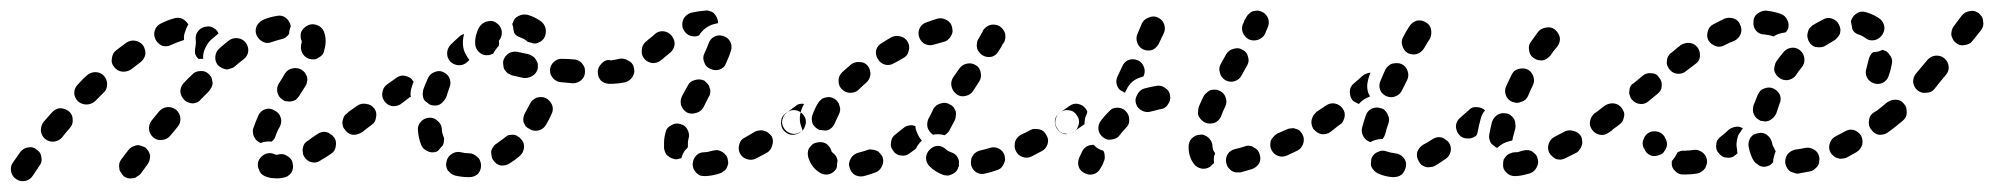

<svg xmlns="http://www.w3.org/2000/svg" viewBox="-43 -307 3759 362"><path d="M26 -25Q19 -31 10 -29Q1 -28 -5 -20Q-13 -9 -19 0Q-24 7 -22 17Q-20 26 -12 31Q-5 36 5 34Q14 32 19 24Q24 17 31 6Q37 -1 35 -11Q34 -20 26 -25ZM506 19Q511 11 509 2Q508 -7 500 -12Q492 -18 483 -16Q480 -15 478 -15Q476 -16 475 -16Q467 -20 458 -17Q449 -13 445 -5Q443 -1 443 4Q443 8 445 12Q446 16 449 20Q452 23 456 25Q465 29 474 29Q482 30 491 28Q500 27 506 19ZM240 -14Q239 -18 237 -22Q234 -26 231 -29Q227 -31 223 -32Q219 -34 214 -33Q210 -32 206 -30Q202 -28 199 -24L186 -7Q183 -3 182 1Q181 6 182 10Q182 15 185 18Q187 22 190 25Q194 28 198 29Q203 30 207 29Q212 29 215 26Q219 24 222 21L235 3Q238 -1 239 -5Q240 -9 240 -14ZM587 -48Q584 -52 580 -54Q577 -57 572 -58Q568 -59 564 -58Q559 -57 555 -54Q546 -48 538 -42Q534 -40 531 -36Q529 -33 528 -28Q527 -24 528 -20Q528 -15 531 -11Q536 -3 545 -1Q554 1 562 -5Q571 -10 581 -17Q589 -22 590 -31Q592 -41 587 -48ZM436 -49Q434 -53 434 -57Q433 -62 435 -66Q439 -78 444 -89Q448 -98 457 -101Q466 -104 474 -99Q483 -95 486 -86Q489 -78 485 -69Q480 -61 477 -52Q476 -48 474 -45Q472 -42 469 -40Q469 -40 468 -40Q459 -41 450 -38Q450 -38 449 -37Q449 -37 449 -37Q449 -37 449 -37Q445 -39 441 -42Q438 -45 436 -49ZM87 -97Q79 -103 70 -103Q61 -102 55 -95Q47 -86 39 -77Q34 -70 34 -61Q35 -51 42 -45Q50 -39 59 -40Q68 -41 74 -48Q81 -57 89 -66Q95 -73 94 -82Q94 -91 87 -97ZM289 -100Q281 -106 272 -105Q263 -104 257 -97L243 -80Q237 -72 238 -63Q239 -54 246 -48Q253 -42 262 -43Q272 -44 278 -51L292 -68Q298 -75 297 -85Q296 -94 289 -100ZM649 -73Q650 -78 649 -82Q648 -86 645 -90Q640 -98 631 -99Q622 -101 614 -95L612 -94Q608 -91 606 -88Q604 -84 603 -80Q602 -75 603 -71Q604 -66 607 -63Q612 -55 621 -53Q630 -52 638 -57L640 -59Q644 -61 646 -65Q648 -69 649 -73ZM153 -164Q146 -171 137 -171Q128 -171 121 -165Q112 -157 104 -148Q97 -141 97 -132Q97 -123 104 -116Q111 -110 120 -110Q129 -110 136 -116Q144 -124 152 -132Q159 -138 159 -148Q159 -157 153 -164ZM358 -151Q357 -156 356 -160Q354 -164 351 -167Q344 -174 335 -173Q325 -173 319 -166Q311 -159 303 -150Q297 -143 297 -134Q298 -125 305 -118Q308 -115 312 -114Q316 -112 321 -112Q325 -113 329 -114Q333 -116 336 -120Q344 -128 351 -135Q354 -139 356 -143Q358 -147 358 -151ZM490 -119Q493 -116 498 -116Q502 -115 507 -116Q511 -117 515 -119Q518 -122 521 -126Q527 -135 533 -145Q535 -148 536 -153Q537 -157 536 -162Q534 -166 532 -170Q529 -173 525 -176Q517 -180 508 -178Q499 -176 494 -168Q489 -159 483 -150Q478 -142 480 -133Q482 -124 490 -119ZM227 -221Q222 -228 213 -230Q204 -232 196 -227Q186 -220 176 -212Q169 -207 168 -197Q166 -188 172 -181Q178 -173 187 -172Q196 -171 204 -176Q213 -183 221 -189Q229 -195 231 -204Q232 -213 227 -221ZM420 -227Q414 -234 405 -235Q396 -236 389 -231Q380 -224 371 -216Q364 -210 363 -201Q362 -191 368 -184Q371 -181 375 -179Q379 -177 384 -176Q388 -176 392 -178Q397 -179 400 -182Q408 -189 416 -195Q424 -201 425 -210Q426 -219 420 -227ZM537 -259Q545 -263 554 -260Q563 -257 567 -249Q571 -240 571 -230Q571 -221 568 -211Q567 -206 564 -203Q561 -200 557 -198Q553 -195 549 -195Q544 -195 540 -196Q531 -199 527 -207Q523 -215 525 -224Q526 -227 526 -229Q526 -229 526 -229Q522 -238 525 -247Q529 -255 537 -259ZM325 -205Q324 -211 325 -216Q327 -226 326 -232Q325 -242 331 -249Q337 -256 347 -257Q354 -258 360 -254Q366 -251 369 -244Q363 -239 356 -233Q350 -228 346 -220Q341 -212 340 -202Q340 -199 340 -196Q337 -196 334 -196Q333 -196 331 -196Q327 -200 325 -205ZM262 -221Q254 -225 250 -233Q246 -242 249 -250Q252 -259 261 -263Q273 -269 284 -272Q293 -275 300 -272Q308 -268 312 -261Q308 -254 306 -247Q303 -240 304 -232Q303 -231 302 -231Q300 -230 299 -230Q290 -227 279 -222Q271 -218 262 -221ZM461 -226Q457 -226 453 -228Q449 -230 446 -233Q443 -236 441 -240Q437 -249 441 -258Q445 -266 454 -270Q466 -275 479 -277Q488 -279 495 -274Q503 -268 505 -259Q505 -259 505 -258Q505 -258 505 -257Q505 -256 504 -254Q502 -248 502 -243Q499 -239 495 -236Q492 -234 487 -233Q479 -231 470 -228Q466 -226 461 -226Z M841 27H842Q851 27 858 21Q864 14 864 5Q864 0 862 -4Q861 -8 857 -11Q854 -14 850 -16Q846 -18 842 -18H841Q833 -18 826 -20Q817 -22 809 -17Q801 -12 799 -3Q798 1 798 5Q799 10 801 14Q804 17 807 20Q811 23 815 24Q828 27 841 27ZM939 -45Q937 -48 933 -50Q929 -53 924 -53Q920 -53 915 -52Q911 -50 908 -47Q900 -41 893 -36Q889 -34 887 -30Q884 -26 883 -22Q883 -17 884 -13Q884 -9 887 -5Q892 3 901 5Q910 6 918 1Q928 -5 937 -13Q944 -19 945 -29Q946 -38 939 -45ZM751 -34Q746 -47 745 -61Q744 -70 750 -77Q756 -84 765 -85Q774 -86 781 -80Q789 -74 790 -65Q790 -57 793 -50Q795 -46 794 -42Q794 -37 792 -33Q792 -33 792 -33Q792 -33 792 -33Q788 -29 784 -24Q784 -24 783 -23Q782 -22 782 -22Q781 -22 780 -21Q771 -18 763 -22Q754 -26 751 -34ZM663 -102Q657 -110 648 -111Q639 -113 631 -108Q620 -100 614 -96Q611 -93 608 -89Q606 -85 605 -81Q604 -77 605 -72Q606 -68 608 -64Q614 -57 623 -55Q632 -53 640 -58Q646 -63 657 -71Q665 -76 666 -86Q668 -95 663 -102ZM986 -122Q982 -124 978 -124Q973 -124 969 -123Q965 -121 961 -118Q958 -115 956 -111Q952 -103 947 -94Q945 -91 944 -86Q943 -82 944 -77Q946 -73 948 -69Q951 -66 955 -64Q963 -59 972 -61Q981 -63 986 -71Q992 -81 997 -92Q1001 -100 998 -109Q994 -118 986 -122ZM730 -124 713 -111Q706 -106 696 -107Q687 -109 682 -116Q676 -124 678 -133Q679 -142 687 -148L704 -160Q708 -163 712 -164Q716 -165 721 -164Q725 -163 729 -161Q733 -159 735 -155Q736 -155 736 -154Q736 -154 737 -153Q735 -149 734 -145Q731 -137 731 -128Q731 -126 732 -125Q731 -124 731 -124Q731 -124 730 -124ZM756 -120Q758 -116 762 -114Q765 -111 769 -109Q773 -108 778 -108Q782 -108 786 -110Q790 -112 793 -116Q796 -119 798 -123Q801 -132 804 -141Q808 -149 805 -158Q802 -167 793 -171Q785 -175 776 -171Q768 -168 764 -160Q759 -149 755 -138Q754 -133 754 -129Q754 -124 756 -120ZM1130 -171Q1131 -180 1124 -187Q1117 -193 1108 -193L1106 -194Q1097 -194 1091 -187Q1084 -180 1084 -171Q1084 -162 1090 -155Q1097 -149 1106 -149H1108Q1117 -148 1124 -155Q1130 -162 1130 -171ZM1060 -172Q1060 -176 1059 -180Q1057 -184 1054 -188Q1051 -191 1047 -193Q1043 -195 1039 -195Q1028 -196 1018 -196Q1009 -197 1002 -191Q995 -185 994 -176Q994 -171 995 -167Q997 -163 1000 -159Q1003 -156 1007 -154Q1011 -152 1015 -152Q1025 -151 1037 -150Q1046 -150 1053 -156Q1060 -162 1060 -172ZM971 -178Q971 -183 971 -187Q970 -191 967 -195Q965 -199 961 -201Q957 -204 953 -205Q942 -207 934 -209Q925 -211 917 -207Q909 -202 906 -193Q905 -189 906 -184Q906 -180 908 -176Q911 -172 914 -169Q918 -167 922 -165Q932 -163 944 -160Q953 -159 961 -164Q969 -169 971 -178ZM807 -190Q800 -197 800 -206Q800 -215 806 -222Q815 -231 823 -238Q825 -240 827 -241Q829 -242 832 -243Q829 -232 830 -221Q831 -212 835 -205Q838 -199 842 -194Q841 -193 839 -191Q832 -184 823 -184Q814 -184 807 -190ZM853 -223Q852 -234 856 -245Q858 -253 863 -259Q869 -266 878 -267Q887 -269 894 -263Q902 -257 903 -248Q904 -239 899 -232Q898 -231 898 -231Q897 -228 898 -227Q898 -226 898 -224Q898 -222 897 -220Q894 -217 892 -214Q889 -210 887 -206Q885 -205 882 -204Q880 -203 877 -203Q868 -202 861 -208Q854 -214 853 -223ZM931 -240Q928 -242 926 -246Q926 -249 925 -251Q925 -256 923 -261Q923 -262 923 -262Q923 -263 924 -264Q926 -273 935 -277Q943 -281 952 -279Q966 -275 978 -266Q985 -260 986 -251Q987 -241 982 -234Q979 -230 975 -228Q971 -226 967 -225Q966 -225 965 -225Q964 -225 963 -225Q960 -226 957 -227Q956 -227 955 -227Q954 -228 952 -228Q951 -229 950 -230Q945 -234 939 -236Q935 -237 931 -240Z M1327 10Q1329 6 1330 1Q1330 -3 1329 -7Q1328 -12 1325 -15Q1322 -19 1318 -21Q1314 -23 1310 -24Q1306 -24 1301 -23Q1291 -20 1285 -20Q1275 -20 1269 -13Q1263 -6 1263 3Q1263 8 1265 12Q1267 16 1270 19Q1273 22 1277 24Q1281 25 1286 25Q1298 25 1314 20Q1318 19 1321 16Q1325 14 1327 10ZM1412 -50Q1409 -54 1406 -56Q1403 -59 1398 -60Q1394 -62 1389 -61Q1385 -61 1381 -59Q1371 -53 1362 -48Q1353 -44 1351 -35Q1348 -26 1352 -18Q1356 -10 1365 -7Q1374 -4 1382 -8Q1392 -13 1403 -19Q1411 -24 1413 -33Q1416 -42 1412 -50ZM1218 -12Q1214 -14 1212 -18Q1210 -22 1209 -27Q1209 -32 1209 -38Q1209 -47 1212 -58Q1214 -67 1223 -71Q1231 -76 1240 -73Q1249 -71 1253 -63Q1258 -54 1255 -45Q1254 -40 1254 -38Q1254 -35 1254 -32Q1254 -32 1254 -31Q1254 -30 1254 -30Q1253 -29 1253 -28Q1246 -22 1243 -13Q1242 -11 1242 -9Q1240 -8 1238 -8Q1236 -7 1235 -7Q1230 -6 1226 -8Q1221 -9 1218 -12ZM1476 -73Q1477 -77 1476 -82Q1475 -86 1472 -90Q1467 -97 1458 -99Q1449 -101 1441 -95L1439 -94Q1435 -91 1433 -88Q1430 -84 1430 -79Q1429 -75 1430 -71Q1431 -66 1433 -63Q1439 -55 1448 -53Q1457 -52 1465 -57L1467 -59Q1471 -61 1473 -65Q1475 -69 1476 -73ZM1252 -95Q1260 -91 1269 -94Q1278 -96 1283 -104L1293 -124Q1296 -128 1296 -132Q1297 -137 1295 -141Q1294 -146 1291 -149Q1288 -152 1285 -155Q1276 -159 1267 -156Q1258 -154 1254 -146L1243 -126Q1239 -118 1241 -109Q1244 -100 1252 -95ZM1150 -163Q1152 -167 1153 -171Q1153 -176 1152 -180Q1150 -189 1141 -193Q1133 -198 1124 -196Q1116 -194 1108 -193Q1103 -193 1099 -192Q1095 -190 1092 -187Q1089 -184 1087 -180Q1085 -175 1086 -171Q1086 -162 1092 -155Q1099 -148 1108 -149Q1122 -149 1136 -152Q1140 -153 1144 -156Q1148 -159 1150 -163ZM1297 -177Q1305 -173 1314 -176Q1323 -179 1326 -188Q1332 -201 1335 -211Q1338 -220 1334 -228Q1330 -236 1321 -239Q1312 -242 1304 -238Q1296 -234 1293 -225Q1290 -217 1285 -206Q1281 -198 1285 -189Q1288 -180 1297 -177ZM1229 -224Q1229 -233 1223 -240Q1217 -247 1208 -248Q1199 -249 1192 -243Q1188 -239 1180 -233Q1176 -229 1174 -228Q1167 -221 1167 -212Q1166 -203 1172 -196Q1178 -189 1188 -188Q1197 -188 1204 -194Q1206 -195 1210 -199Q1217 -205 1221 -208Q1228 -214 1229 -224ZM1244 -255Q1242 -264 1246 -272Q1251 -280 1260 -283Q1273 -286 1287 -287Q1291 -288 1295 -286Q1300 -285 1303 -282Q1306 -279 1308 -275Q1310 -271 1311 -266Q1311 -265 1311 -265Q1311 -264 1310 -263Q1302 -262 1294 -258Q1286 -254 1280 -247Q1277 -244 1275 -240Q1273 -240 1272 -239Q1263 -237 1255 -241Q1247 -246 1244 -255Z M1621 -11Q1619 -15 1616 -18Q1613 -22 1609 -23Q1605 -25 1600 -25Q1596 -26 1592 -24Q1583 -21 1575 -19Q1571 -18 1567 -15Q1563 -12 1561 -8Q1559 -5 1558 0Q1557 4 1559 9Q1561 18 1569 23Q1577 27 1586 25Q1597 22 1608 18Q1616 15 1620 6Q1624 -2 1621 -11ZM1753 21Q1749 23 1745 24Q1740 24 1736 23Q1720 17 1710 7Q1703 0 1703 -9Q1703 -18 1710 -25Q1713 -28 1717 -30Q1721 -32 1725 -32Q1730 -32 1734 -30Q1738 -28 1741 -25Q1744 -22 1750 -20Q1756 -18 1760 -14Q1764 -9 1765 -3Q1765 0 1765 4Q1765 5 1765 6Q1765 7 1764 8Q1763 12 1760 16Q1757 19 1753 21ZM1502 18Q1494 13 1489 6Q1484 -1 1481 -10Q1480 -14 1480 -18Q1480 -23 1482 -27Q1485 -31 1488 -34Q1491 -37 1496 -38Q1500 -39 1504 -39Q1509 -39 1513 -37Q1517 -35 1520 -31Q1523 -28 1524 -24Q1525 -22 1525 -21Q1526 -20 1527 -19Q1530 -17 1533 -13Q1535 -10 1536 -5Q1536 -4 1536 -3Q1535 2 1535 7Q1535 8 1534 10Q1534 11 1533 12Q1528 20 1518 22Q1509 23 1502 18ZM1849 3Q1851 -1 1852 -5Q1852 -10 1851 -14Q1848 -23 1840 -27Q1831 -31 1823 -28Q1813 -25 1804 -23Q1800 -22 1796 -19Q1793 -17 1791 -13Q1788 -9 1788 -5Q1787 0 1788 4Q1790 13 1798 18Q1806 23 1815 20Q1825 18 1836 14Q1840 13 1844 10Q1847 7 1849 3ZM1930 -52Q1928 -56 1925 -59Q1921 -62 1917 -63Q1913 -64 1908 -64Q1904 -64 1900 -62Q1891 -57 1882 -53Q1878 -51 1875 -47Q1872 -44 1871 -40Q1870 -36 1870 -31Q1870 -27 1872 -23Q1876 -14 1885 -11Q1894 -8 1902 -12Q1911 -17 1921 -22Q1929 -26 1932 -35Q1935 -44 1930 -52ZM1655 -14Q1651 -14 1647 -17Q1643 -19 1641 -23Q1635 -30 1637 -39Q1638 -49 1646 -54Q1653 -60 1661 -66Q1664 -69 1669 -70Q1673 -71 1677 -71Q1679 -70 1680 -70Q1682 -70 1683 -69Q1683 -63 1686 -57Q1689 -49 1695 -42Q1694 -41 1694 -41Q1688 -35 1684 -27Q1684 -27 1684 -27Q1678 -22 1672 -18Q1668 -15 1664 -14Q1660 -13 1655 -14ZM1731 -112Q1740 -115 1748 -110Q1752 -108 1755 -105Q1757 -101 1759 -97Q1760 -93 1759 -88Q1759 -84 1757 -80Q1752 -71 1748 -63Q1747 -60 1744 -57Q1741 -54 1738 -52Q1732 -54 1725 -54Q1721 -54 1716 -53Q1709 -58 1706 -66Q1704 -74 1707 -82Q1712 -91 1717 -102Q1722 -110 1731 -112ZM1991 -73Q1992 -77 1991 -82Q1990 -86 1987 -90Q1982 -98 1973 -99Q1964 -101 1956 -95Q1948 -90 1946 -81Q1945 -71 1950 -64Q1953 -60 1956 -58Q1960 -55 1965 -54Q1969 -54 1973 -55Q1978 -56 1981 -58L1982 -59Q1986 -61 1988 -65Q1990 -69 1991 -73ZM1436 -64Q1430 -72 1432 -81Q1434 -90 1441 -95Q1448 -100 1457 -107Q1460 -110 1465 -111Q1469 -112 1473 -111Q1470 -106 1468 -100Q1465 -92 1465 -83Q1465 -74 1469 -65Q1469 -63 1471 -61Q1469 -60 1467 -59Q1459 -53 1450 -55Q1441 -57 1436 -64ZM1489 -91Q1493 -102 1499 -112Q1501 -116 1505 -119Q1508 -122 1513 -123Q1517 -124 1521 -124Q1526 -123 1530 -121Q1538 -116 1540 -107Q1543 -99 1538 -90Q1534 -82 1531 -75Q1529 -70 1526 -67Q1523 -64 1519 -62Q1517 -62 1516 -61Q1514 -61 1512 -61Q1509 -61 1505 -62Q1504 -62 1503 -62Q1502 -62 1502 -62Q1502 -62 1502 -62Q1493 -66 1489 -74Q1486 -83 1489 -91ZM1761 -129Q1768 -124 1777 -126Q1787 -128 1792 -136L1803 -153Q1808 -160 1806 -170Q1805 -179 1797 -184Q1789 -189 1780 -187Q1771 -185 1766 -178L1754 -161Q1749 -153 1751 -144Q1753 -135 1761 -129ZM1544 -139Q1551 -132 1560 -132Q1570 -132 1576 -138Q1583 -145 1590 -151Q1597 -157 1598 -166Q1599 -175 1593 -183Q1587 -190 1578 -190Q1568 -191 1561 -185Q1553 -178 1545 -171Q1538 -164 1538 -155Q1538 -145 1544 -139ZM1612 -196Q1616 -188 1626 -185Q1635 -183 1643 -188Q1651 -192 1659 -197Q1668 -201 1670 -210Q1673 -219 1669 -227Q1664 -236 1656 -238Q1647 -241 1638 -237Q1629 -232 1620 -226Q1612 -222 1609 -213Q1607 -204 1612 -196ZM1849 -226 1850 -227Q1854 -235 1852 -244Q1849 -253 1841 -258Q1833 -262 1824 -260Q1815 -257 1810 -249V-248Q1806 -241 1802 -234Q1799 -230 1799 -225Q1798 -221 1799 -217Q1800 -212 1803 -209Q1806 -205 1809 -203Q1817 -198 1827 -200Q1836 -203 1840 -211Q1845 -218 1848 -225Q1849 -225 1849 -225Q1849 -225 1849 -225ZM1690 -237Q1693 -228 1701 -224Q1709 -220 1718 -223Q1728 -226 1736 -228Q1741 -229 1744 -232Q1748 -235 1750 -239Q1752 -242 1753 -247Q1753 -251 1752 -256Q1750 -265 1742 -269Q1734 -274 1725 -272Q1715 -269 1704 -265Q1695 -262 1691 -254Q1687 -246 1690 -237Z M2003 20Q2011 24 2020 21Q2028 18 2032 10L2036 3Q2036 2 2037 1Q2037 1 2037 0L2038 -2Q2040 -6 2040 -10Q2040 -15 2039 -19Q2038 -20 2038 -21Q2038 -22 2037 -23Q2029 -25 2023 -30Q2021 -32 2019 -34Q2012 -34 2006 -31Q2000 -27 1997 -21L1992 -10Q1988 -1 1991 8Q1994 16 2003 20ZM2332 -16Q2331 -20 2328 -24Q2325 -27 2321 -29Q2317 -32 2313 -32Q2309 -33 2304 -31Q2295 -28 2286 -26Q2277 -24 2272 -17Q2267 -9 2269 0Q2270 5 2272 8Q2275 12 2279 15Q2282 17 2287 18Q2291 18 2296 18Q2306 15 2317 12Q2326 9 2331 1Q2335 -7 2332 -16ZM2208 2Q2198 -11 2198 -30Q2198 -40 2204 -46Q2211 -53 2220 -53Q2224 -54 2228 -52Q2233 -50 2236 -47Q2239 -44 2241 -40Q2243 -36 2243 -32Q2243 -28 2244 -26Q2244 -25 2244 -25Q2245 -23 2246 -21Q2247 -20 2248 -18Q2247 -15 2246 -12Q2245 -6 2246 0Q2245 2 2243 3Q2241 5 2239 7Q2232 12 2223 11Q2213 9 2208 2ZM2413 -53Q2411 -57 2408 -60Q2405 -63 2400 -64Q2396 -66 2392 -65Q2387 -65 2383 -63Q2374 -59 2365 -55Q2361 -53 2358 -49Q2355 -46 2353 -42Q2352 -38 2352 -33Q2352 -29 2354 -25Q2358 -16 2367 -13Q2375 -10 2384 -14Q2393 -18 2403 -23Q2411 -27 2414 -36Q2417 -45 2413 -53ZM2079 -98Q2073 -104 2063 -104Q2054 -104 2048 -97Q2040 -89 2033 -80Q2027 -72 2028 -63Q2029 -54 2037 -48Q2044 -42 2053 -44Q2063 -45 2068 -52Q2074 -60 2080 -66Q2087 -73 2086 -82Q2086 -91 2079 -98ZM2471 -90Q2466 -98 2457 -99Q2448 -101 2440 -95H2439Q2432 -90 2430 -80Q2429 -71 2434 -64Q2439 -56 2449 -54Q2458 -53 2465 -58L2466 -59Q2474 -64 2475 -73Q2477 -82 2471 -90ZM1999 -71 1982 -59Q1974 -53 1965 -55Q1956 -56 1951 -64Q1948 -68 1947 -72Q1946 -76 1947 -81Q1948 -85 1950 -89Q1952 -93 1956 -95L1973 -107Q1981 -113 1990 -111Q1999 -109 2004 -102Q2005 -100 2006 -99Q2007 -97 2007 -96L2006 -92Q2002 -85 2002 -76Q2001 -74 2002 -73Q2001 -72 2000 -72Q2000 -71 1999 -71ZM2217 -88Q2219 -84 2222 -81Q2225 -78 2229 -76Q2233 -74 2238 -74Q2242 -74 2246 -75Q2251 -77 2254 -80Q2257 -83 2259 -87Q2262 -96 2267 -106Q2271 -114 2268 -123Q2265 -132 2256 -136Q2252 -138 2248 -138Q2243 -138 2239 -137Q2235 -135 2232 -132Q2228 -129 2226 -125Q2221 -115 2217 -105Q2216 -101 2216 -97Q2215 -92 2217 -88ZM2163 -127Q2162 -136 2154 -141Q2146 -147 2137 -145Q2125 -143 2114 -140Q2105 -137 2101 -128Q2096 -120 2099 -111Q2102 -102 2111 -98Q2119 -94 2128 -97Q2136 -99 2144 -101Q2154 -102 2159 -110Q2165 -118 2163 -127ZM2064 -163 2073 -182Q2077 -191 2085 -194Q2094 -197 2103 -193Q2111 -189 2114 -180Q2117 -172 2113 -163Q2110 -162 2107 -161Q2098 -158 2092 -153Q2085 -147 2081 -138Q2079 -135 2078 -132Q2077 -133 2076 -133Q2075 -133 2075 -134Q2066 -137 2063 -146Q2060 -155 2064 -163ZM2267 -156Q2276 -151 2285 -154Q2294 -157 2298 -165L2308 -183Q2313 -191 2310 -200Q2308 -209 2300 -213Q2292 -218 2283 -215Q2274 -213 2269 -205L2259 -187Q2254 -179 2257 -170Q2259 -161 2267 -156ZM2112 -214Q2121 -210 2130 -213Q2138 -217 2142 -225L2151 -244Q2155 -252 2152 -261Q2149 -270 2140 -274Q2132 -278 2123 -274Q2114 -271 2110 -263L2102 -244Q2098 -236 2101 -227Q2104 -218 2112 -214ZM2303 -268 2307 -275Q2309 -279 2313 -282Q2316 -285 2320 -286Q2325 -287 2329 -287Q2334 -286 2338 -284Q2345 -280 2348 -272Q2351 -263 2347 -255Q2345 -250 2342 -243Q2338 -235 2329 -232Q2320 -229 2311 -233Q2303 -238 2300 -246Q2297 -255 2301 -263Q2302 -264 2302 -265Q2303 -267 2303 -268Z M2600 22Q2603 19 2605 15Q2607 11 2608 6Q2609 -3 2603 -10Q2597 -17 2587 -18Q2579 -19 2573 -21Q2564 -25 2556 -21Q2547 -18 2543 -9Q2542 -5 2542 -1Q2541 4 2543 8Q2545 12 2548 15Q2551 18 2555 20Q2568 26 2583 27Q2588 27 2592 26Q2596 25 2600 22ZM2854 9Q2859 0 2856 -8Q2855 -13 2852 -16Q2849 -19 2845 -22Q2841 -24 2836 -24Q2832 -24 2828 -23Q2822 -21 2818 -20Q2816 -20 2815 -20Q2814 -20 2814 -20Q2814 -20 2814 -20Q2809 -20 2805 -18Q2801 -17 2798 -14Q2794 -10 2792 -6Q2791 -2 2791 2Q2790 12 2797 18Q2803 25 2813 25Q2813 25 2814 25Q2824 25 2841 20Q2850 17 2854 9ZM2689 -38Q2686 -42 2682 -44Q2679 -47 2674 -48Q2670 -49 2666 -48Q2661 -47 2657 -44Q2648 -38 2640 -34Q2632 -29 2629 -20Q2627 -11 2632 -3Q2634 1 2637 4Q2641 6 2645 8Q2649 9 2654 8Q2658 8 2662 6Q2672 0 2682 -7Q2690 -12 2692 -21Q2694 -30 2689 -38ZM2939 -32Q2941 -37 2940 -41Q2940 -46 2938 -50Q2933 -58 2924 -60Q2915 -63 2907 -59Q2898 -54 2888 -49Q2880 -45 2877 -36Q2874 -27 2878 -19Q2880 -15 2884 -12Q2887 -9 2891 -7Q2896 -6 2900 -6Q2905 -7 2909 -9Q2919 -14 2929 -19Q2933 -21 2935 -25Q2938 -28 2939 -32ZM2765 -54Q2767 -65 2770 -77Q2773 -86 2781 -91Q2789 -95 2798 -93Q2803 -92 2806 -89Q2810 -86 2812 -82Q2814 -78 2814 -74Q2815 -69 2814 -65Q2811 -54 2809 -46Q2809 -45 2809 -44Q2808 -43 2808 -42Q2803 -41 2797 -39Q2789 -36 2782 -30Q2781 -29 2780 -28Q2777 -29 2774 -32Q2771 -34 2768 -37Q2766 -41 2765 -45Q2764 -49 2765 -54ZM2543 -102Q2552 -106 2560 -103Q2565 -102 2568 -99Q2571 -96 2573 -92Q2575 -88 2576 -83Q2576 -79 2575 -75Q2571 -64 2569 -55Q2568 -52 2567 -50Q2566 -48 2564 -45Q2555 -45 2547 -42Q2544 -41 2541 -39Q2532 -42 2528 -49Q2523 -57 2525 -66Q2528 -77 2532 -89Q2535 -98 2543 -102ZM2757 -99Q2750 -105 2741 -105Q2732 -106 2726 -99Q2718 -92 2710 -85Q2703 -79 2702 -70Q2702 -60 2708 -53Q2714 -46 2723 -46Q2732 -45 2740 -51Q2741 -52 2742 -54Q2742 -56 2743 -58Q2745 -70 2749 -84Q2751 -92 2757 -99Q2757 -99 2757 -99ZM3002 -73Q3003 -77 3002 -82Q3001 -86 2998 -90Q2993 -97 2984 -99Q2975 -101 2967 -95L2964 -94Q2957 -88 2955 -79Q2953 -70 2959 -62Q2964 -55 2973 -53Q2982 -51 2990 -57L2993 -59Q2997 -61 2999 -65Q3001 -69 3002 -73ZM2492 -86Q2493 -91 2492 -95Q2491 -99 2488 -103Q2483 -110 2473 -112Q2464 -113 2457 -108Q2448 -102 2439 -96Q2436 -93 2433 -89Q2431 -85 2430 -81Q2429 -77 2430 -72Q2431 -68 2433 -64Q2436 -61 2440 -58Q2444 -56 2448 -55Q2452 -54 2457 -55Q2461 -56 2465 -58Q2474 -65 2483 -72Q2487 -74 2489 -78Q2491 -82 2492 -86ZM2502 -135Q2502 -139 2504 -143Q2506 -147 2510 -150Q2518 -157 2526 -164Q2529 -167 2533 -168Q2537 -170 2541 -170Q2540 -168 2539 -165Q2536 -157 2535 -149Q2534 -140 2537 -131Q2539 -128 2540 -125Q2537 -124 2533 -122Q2525 -118 2519 -111Q2516 -112 2513 -114Q2510 -115 2507 -118Q2504 -122 2503 -126Q2502 -130 2502 -135ZM2808 -115Q2812 -114 2816 -113Q2821 -113 2825 -115Q2829 -116 2833 -119Q2836 -122 2838 -126Q2842 -136 2847 -146Q2851 -154 2848 -163Q2845 -172 2837 -176Q2833 -178 2829 -178Q2824 -178 2820 -177Q2816 -176 2812 -173Q2809 -170 2807 -166Q2802 -155 2797 -145Q2793 -137 2796 -128Q2799 -119 2808 -115ZM2570 -126Q2579 -122 2587 -125Q2596 -128 2600 -136Q2605 -146 2610 -156Q2614 -164 2611 -173Q2608 -182 2600 -186Q2596 -188 2591 -188Q2587 -188 2582 -187Q2578 -186 2575 -183Q2571 -180 2569 -176Q2564 -165 2560 -155Q2556 -147 2559 -138Q2562 -130 2570 -126ZM2848 -198Q2852 -195 2856 -194Q2861 -193 2865 -193Q2870 -194 2873 -196Q2877 -199 2880 -202Q2885 -210 2893 -219Q2899 -227 2898 -236Q2896 -245 2889 -251Q2882 -257 2872 -255Q2863 -254 2857 -247Q2850 -237 2844 -229Q2838 -222 2840 -212Q2841 -203 2848 -198ZM2611 -207Q2619 -203 2628 -205Q2637 -208 2642 -216Q2647 -225 2653 -234Q2657 -242 2655 -252Q2653 -261 2645 -265Q2637 -270 2628 -268Q2619 -265 2614 -257Q2608 -248 2603 -238Q2598 -230 2601 -221Q2603 -212 2611 -207Z M3125 -22Q3122 -21 3119 -19Q3119 -19 3119 -18Q3115 -10 3109 -3Q3109 -3 3109 -2Q3109 -1 3109 -1Q3108 9 3115 15Q3121 22 3130 22Q3133 22 3135 22Q3146 22 3158 20Q3162 19 3166 16Q3169 14 3172 10Q3174 6 3175 2Q3176 -2 3175 -7Q3173 -16 3165 -21Q3157 -26 3148 -24Q3141 -23 3135 -23Q3134 -22 3132 -23Q3128 -23 3125 -22ZM3384 6Q3387 2 3387 -3Q3388 -7 3387 -11Q3385 -21 3377 -25Q3369 -30 3360 -28Q3351 -26 3342 -25Q3333 -23 3327 -16Q3322 -8 3323 1Q3324 5 3326 9Q3328 13 3332 16Q3336 18 3340 19Q3344 21 3349 20Q3360 18 3370 16Q3375 15 3378 12Q3382 9 3384 6ZM3279 7Q3274 6 3271 3Q3267 1 3264 -3Q3257 -14 3254 -30Q3253 -34 3254 -39Q3255 -43 3257 -47Q3260 -51 3263 -53Q3267 -55 3272 -56Q3281 -58 3288 -53Q3296 -47 3298 -38Q3299 -32 3302 -28Q3303 -26 3303 -25Q3304 -23 3305 -22Q3303 -17 3302 -13Q3300 -7 3300 -1Q3299 0 3298 1Q3297 2 3296 3Q3292 6 3287 7Q3283 8 3279 7ZM3466 -51Q3461 -59 3452 -62Q3443 -64 3435 -59Q3426 -54 3418 -50Q3410 -46 3407 -37Q3404 -28 3408 -20Q3410 -16 3414 -13Q3417 -10 3421 -9Q3426 -7 3430 -8Q3435 -8 3439 -10Q3448 -15 3457 -20Q3465 -25 3468 -34Q3470 -43 3466 -51ZM3239 -59Q3241 -63 3243 -65Q3237 -69 3230 -68Q3223 -67 3217 -63Q3210 -56 3202 -50Q3198 -47 3196 -44Q3193 -40 3193 -35Q3192 -31 3193 -27Q3194 -22 3197 -19Q3200 -15 3203 -13Q3207 -10 3212 -10Q3216 -9 3220 -10Q3225 -11 3228 -14Q3231 -16 3233 -18Q3232 -22 3232 -26Q3230 -34 3232 -43Q3233 -52 3239 -59ZM3068 -58Q3059 -54 3056 -45Q3052 -37 3056 -28L3057 -27Q3060 -18 3069 -14Q3077 -11 3086 -15Q3090 -16 3093 -19Q3096 -23 3098 -27Q3100 -31 3100 -35Q3100 -40 3098 -44L3097 -46Q3094 -54 3085 -58Q3076 -61 3068 -58ZM3525 -73Q3526 -78 3525 -82Q3524 -86 3521 -90Q3516 -98 3507 -99Q3498 -101 3490 -95Q3482 -90 3481 -81Q3479 -71 3484 -64Q3490 -56 3499 -55Q3508 -53 3516 -58V-59Q3520 -61 3522 -65Q3524 -69 3525 -73ZM3019 -87Q3020 -91 3019 -95Q3017 -100 3015 -103Q3009 -111 3000 -112Q2991 -113 2983 -108Q2974 -101 2966 -95Q2962 -93 2960 -89Q2958 -85 2957 -81Q2956 -77 2957 -72Q2958 -68 2961 -64Q2966 -56 2975 -55Q2984 -53 2992 -59Q3001 -65 3010 -72Q3014 -75 3016 -78Q3018 -82 3019 -87ZM3298 -83Q3303 -87 3306 -93Q3309 -102 3312 -111Q3316 -119 3313 -128Q3309 -136 3301 -140Q3297 -142 3292 -142Q3288 -142 3283 -140Q3279 -139 3276 -136Q3273 -132 3271 -128Q3267 -118 3263 -108Q3262 -104 3262 -99Q3262 -95 3264 -91Q3266 -87 3269 -84Q3273 -81 3277 -79Q3277 -79 3277 -79Q3278 -79 3278 -79Q3281 -79 3284 -78Q3285 -78 3285 -78Q3292 -78 3298 -83ZM3085 -161Q3080 -169 3070 -169Q3061 -170 3054 -164L3037 -150Q3033 -148 3031 -144Q3029 -140 3029 -135Q3028 -131 3030 -127Q3031 -122 3034 -119Q3040 -112 3049 -111Q3058 -110 3065 -116L3082 -130Q3090 -136 3090 -145Q3091 -154 3085 -161ZM3520 -203Q3518 -207 3514 -210Q3510 -212 3506 -213Q3499 -209 3491 -209Q3490 -209 3489 -209Q3485 -206 3483 -202Q3481 -199 3480 -194Q3478 -186 3476 -178Q3473 -169 3477 -161Q3481 -153 3490 -150Q3499 -147 3507 -151Q3515 -155 3518 -164Q3522 -175 3524 -187Q3525 -191 3524 -195Q3523 -200 3520 -203ZM3302 -175Q3303 -170 3306 -166Q3308 -163 3312 -160Q3319 -155 3328 -156Q3338 -158 3343 -165Q3348 -173 3354 -180Q3360 -187 3359 -197Q3358 -206 3351 -212Q3344 -218 3335 -217Q3326 -216 3320 -209Q3313 -201 3306 -191Q3304 -188 3303 -183Q3302 -179 3302 -175ZM3158 -217Q3152 -225 3143 -226Q3134 -227 3126 -222Q3118 -216 3109 -208Q3105 -206 3103 -202Q3100 -198 3100 -193Q3099 -189 3100 -185Q3102 -180 3104 -177Q3110 -169 3119 -168Q3129 -167 3136 -173Q3145 -180 3153 -186Q3161 -191 3162 -200Q3163 -210 3158 -217ZM3365 -244Q3366 -249 3368 -253Q3371 -256 3374 -259Q3384 -265 3394 -270Q3402 -275 3411 -272Q3420 -269 3424 -261Q3426 -257 3427 -252Q3427 -248 3426 -243Q3424 -239 3421 -236Q3418 -232 3414 -230Q3407 -226 3399 -221Q3393 -217 3384 -218Q3376 -218 3371 -224Q3370 -225 3370 -225Q3369 -226 3369 -227Q3368 -227 3368 -228Q3366 -231 3365 -236Q3364 -240 3365 -244ZM3238 -260Q3235 -269 3226 -272Q3217 -275 3209 -272Q3198 -267 3187 -261Q3179 -257 3177 -248Q3174 -239 3178 -231Q3183 -223 3192 -220Q3200 -217 3209 -222Q3218 -227 3227 -230Q3235 -234 3239 -243Q3242 -252 3238 -260ZM3475 -284Q3490 -280 3502 -271Q3509 -265 3510 -255Q3510 -246 3504 -239Q3498 -232 3489 -231Q3480 -230 3473 -236Q3469 -239 3464 -241Q3459 -242 3455 -245Q3451 -248 3449 -253Q3449 -254 3449 -255Q3448 -260 3447 -265Q3447 -265 3447 -266Q3447 -267 3447 -268Q3450 -277 3458 -282Q3466 -287 3475 -284ZM3268 -249Q3262 -256 3263 -266Q3263 -275 3270 -281Q3278 -287 3287 -287Q3303 -285 3314 -281Q3323 -278 3327 -269Q3331 -261 3328 -252Q3327 -250 3326 -249Q3325 -247 3324 -246Q3322 -246 3319 -245Q3310 -244 3302 -239Q3301 -239 3300 -238Q3300 -239 3300 -239Q3299 -239 3299 -239Q3293 -241 3284 -242Q3274 -242 3268 -249Z M3552 -95Q3552 -99 3551 -104Q3550 -108 3547 -111Q3544 -115 3540 -117Q3536 -119 3531 -119Q3527 -119 3523 -118Q3518 -116 3515 -114Q3502 -103 3490 -94Q3482 -89 3481 -79Q3479 -70 3485 -63Q3490 -55 3499 -53Q3508 -52 3516 -57Q3530 -67 3544 -79Q3548 -82 3550 -86Q3552 -90 3552 -95ZM3623 -197Q3616 -203 3606 -202Q3597 -201 3591 -194Q3580 -181 3570 -169Q3564 -162 3564 -153Q3565 -143 3572 -137Q3579 -131 3588 -132Q3598 -132 3604 -139Q3614 -152 3626 -166Q3632 -173 3631 -182Q3630 -191 3623 -197ZM3696 -267Q3696 -271 3694 -275Q3691 -279 3688 -282Q3680 -288 3671 -286Q3662 -285 3656 -278L3641 -258Q3638 -254 3637 -250Q3636 -246 3636 -241Q3637 -237 3639 -233Q3641 -229 3645 -226Q3652 -220 3661 -222Q3671 -223 3676 -230L3692 -250Q3695 -254 3696 -258Q3697 -262 3696 -267Z"/></svg>

Font: FRB American Cursive Guidelines Arrows Dashed Extrabold
Style: Bold Italic
Weight: 800
Italic angle: -25°
Version: Version 2.0;Modular Font Editor K font №1